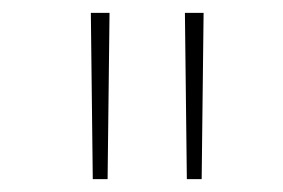

<svg xmlns="http://www.w3.org/2000/svg" viewBox="-20 -749 440 298"><path d="M124 -471H147L150 -729H121ZM270 -471H293L296 -729H267Z"/></svg>

Font: Noto Sans Devanagari UI Thin
Style: Regular
Weight: 100
Designer: Jelle Bosma - Monotype Design Team
Foundry: Monotype Imaging Inc.
Version: Version 2.004